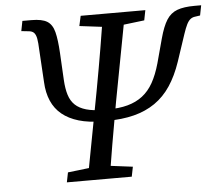

<svg xmlns="http://www.w3.org/2000/svg" viewBox="-49 -725 899 781"><g transform="rotate(-5 400.0 -335.0)"><path d="M357 -235Q303 -235 262.5 -247Q222 -259 194.5 -281.5Q167 -304 152.5 -337.5Q138 -371 136 -414L128 -547Q127 -576 124 -592.5Q121 -609 113.5 -617Q106 -625 90 -626L62 -629L70 -670H107Q150 -670 171 -657Q192 -644 200 -612.5Q208 -581 211 -527L217 -416Q219 -380 227 -354.5Q235 -329 252 -313Q269 -297 297 -289Q325 -281 365 -281ZM377 -235 385 -281Q431 -281 466 -290.5Q501 -300 527 -320Q553 -340 571 -372Q589 -404 602 -450L629 -550Q642 -598 658.5 -624Q675 -650 702 -660Q729 -670 773 -670H800L792 -629L772 -626Q761 -625 752.5 -618.5Q744 -612 737 -598Q730 -584 722 -560L685 -449Q666 -393 639 -352.5Q612 -312 574.5 -286Q537 -260 488 -247.5Q439 -235 377 -235ZM193 0 201 -40 329 -55H347L466 -40L458 0ZM278 0 346 -360Q364 -458 376.5 -532.5Q389 -607 399 -670H489L421 -310Q403 -211 390.5 -136.5Q378 -62 368 0ZM299 -629 308 -670H572L564 -629L440 -614H421Z"/></g></svg>

Font: Source Serif 4
Style: Italic
Weight: 400
Italic angle: -12°
Designer: Frank Grießhammer
Foundry: Adobe Systems Incorporated
Version: Version 4.004;hotconv 1.0.116;makeotfexe 2.5.65601